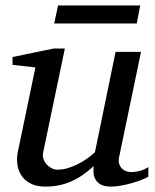

<svg xmlns="http://www.w3.org/2000/svg" viewBox="-20 -672 567 704"><path d="M523.9 -23.9Q514.6 -18.6 498.3 -12.2Q481.9 -5.9 462.9 -0.5Q443.8 4.9 424.1 8.5Q404.3 12.2 388.2 12.2Q359.9 12.2 346.2 2.7Q332.5 -6.8 327.4 -19.3Q322.3 -31.7 322.8 -44.4Q323.2 -57.1 323.2 -63Q283.7 -25.4 240.5 -6.6Q197.3 12.2 147 12.2Q112.3 12.2 90.3 0Q68.4 -12.2 57.1 -30.8Q45.9 -49.3 43.5 -71.3Q41 -93.3 44.9 -112.8L109.9 -424.8L25.9 -434.1V-462.9L176.8 -494.1H217.8L138.2 -112.8Q135.3 -100.1 139.4 -88.6Q143.6 -77.1 151.6 -68.6Q159.7 -60.1 169.9 -54.9Q180.2 -49.8 189.9 -49.8Q208 -49.8 226.3 -54.9Q244.6 -60.1 262.7 -68.8Q280.8 -77.6 297.4 -89.1Q314 -100.6 328.1 -113.8L403.8 -481.9H497.1L417 -97.2Q413.6 -81.5 417 -71Q420.4 -60.5 427.5 -53.7Q434.6 -46.9 443.6 -43.9Q452.6 -41 460.9 -41Q470.7 -41 486.8 -43.9Q502.9 -46.9 523.9 -59.1ZM481.4 -585.9H178.7L192.9 -651.9H494.1Z"/></svg>

Font: Charis SIL
Style: Italic
Weight: 400
Italic angle: -11°
Foundry: SIL International
Version: Version 4.112